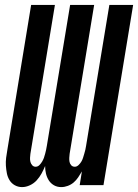

<svg xmlns="http://www.w3.org/2000/svg" viewBox="-20 -755 563 783"><path d="M70 8Q54 8 40.5 0.5Q27 -7 19 -20Q11 -33 8 -48.5Q5 -64 4 -79.5Q3 -95 5 -111.5Q7 -128 10 -144L107 -735H204L104 -128Q103 -120 102.5 -111.5Q102 -103 104 -95Q106 -87 111.5 -81Q117 -75 125 -75Q134 -75 140.5 -81.5Q147 -88 151.5 -95.5Q156 -103 159 -111Q162 -119 164 -127.5Q166 -136 168 -144Q170 -152 171 -160L266 -735H364L264 -128Q263 -120 262.5 -111.5Q262 -103 263.5 -95Q265 -87 270.5 -81Q276 -75 285 -75Q293 -75 300 -81.5Q307 -88 311.5 -95.5Q316 -103 318.5 -111Q321 -119 323.5 -127.5Q326 -136 328 -144Q330 -152 331 -160L426 -735H523L402 0H305L314 -56Q307 -44 299 -32Q291 -20 280.5 -11Q270 -2 256.5 3Q243 8 230 8Q213 8 200 0.5Q187 -7 179 -19.5Q171 -32 167.5 -47Q164 -62 164 -78Q158 -63 149.5 -47.5Q141 -32 129.5 -19.5Q118 -7 102 0.5Q86 8 70 8Z"/></svg>

Font: Iosevka Oblique
Style: Bold
Weight: 700
Italic angle: -9°
Monospace: yes
Designer: Belleve Invis
Foundry: Belleve Invis
Version: Version 32.5.0; ttfautohint (v1.8.4)